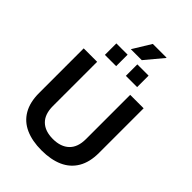

<svg xmlns="http://www.w3.org/2000/svg" viewBox="-295 -1172 1314 1314"><g transform="rotate(45 362.0 -515.0)"><path d="M361 12Q271 12 206 -17Q141 -46 106.5 -105.5Q72 -165 72 -254V-686H202V-258Q202 -179 243.5 -138.5Q285 -98 361 -98Q437 -98 479.5 -138.5Q522 -179 522 -258V-686H652V-254Q652 -165 617 -105.5Q582 -46 517 -17Q452 12 361 12ZM206 -757V-868H315V-757ZM409 -757V-868H518V-757ZM304 -910 385 -1042H517L518 -1039L410 -910Z"/></g></svg>

Font: Archivo SemiBold
Style: Regular
Weight: 600
Designer: Hector Gatti
Foundry: Omnibus-Type
Version: Version 2.001